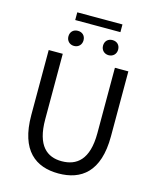

<svg xmlns="http://www.w3.org/2000/svg" viewBox="-145 -1113 1011 1227"><g transform="rotate(15 360.5 -500.0)"><path d="M211 -962H510V-1013H211ZM246 -800C275 -800 296 -821 296 -850C296 -881 275 -900 246 -900C217 -900 196 -881 196 -850C196 -821 217 -800 246 -800ZM475 -800C504 -800 525 -821 525 -850C525 -881 504 -900 475 -900C446 -900 425 -881 425 -850C425 -821 446 -800 475 -800ZM360 13C510 13 624 -67 624 -303V-733H535V-300C535 -124 459 -68 360 -68C264 -68 190 -124 190 -300V-733H97V-303C97 -67 211 13 360 13Z"/></g></svg>

Font: Spoqa Han Sans Neo Regular
Style: Regular
Weight: 400
Designer: [Spoqa Han Sans Neo] Dong-huui Kim  Younghwa Kang  Yujin Lee  [Noto Sans] Ryoko NISHIZUKA  (kana & ideographs); Paul D. 
Foundry: Spoqa (http://www.spoqa-han-sans.com)
Version: Version 1.000